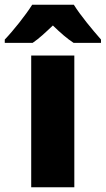

<svg xmlns="http://www.w3.org/2000/svg" viewBox="-70 -786 444 806"><path d="M240 -766H65C39 -724 -16 -655 -50 -620V-606H67C95 -625 119 -648 152 -679C184 -648 210 -625 239 -606H354V-620C318 -661 268 -721 240 -766ZM242 0V-553H61V0Z"/></svg>

Font: Noto Sans Arabic UI SmCn Bk
Style: Regular
Weight: 900
Width: 4
Designer: Monotype Design Team, Nadine Chahine and Nizar Qandah
Foundry: Monotype Imaging Inc.
Version: Version 2.010